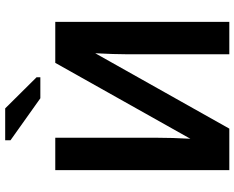

<svg xmlns="http://www.w3.org/2000/svg" viewBox="-104 -822 926 759"><g transform="rotate(-90 359.5 -443.0)"><path d="M230 0H66V-688H194V-288Q194 -227 190 -154L490 -688H652V0H524V-406Q524 -454 528 -530ZM433 -747H350L184 -865V-886H310L433 -762Z"/></g></svg>

Font: Libra Sans
Style: Bold
Weight: 700
Foundry: Context Ltd
Version: Version 1.000